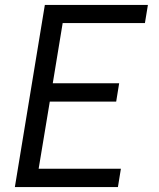

<svg xmlns="http://www.w3.org/2000/svg" viewBox="-20 -755 640 775"><path d="M40 0 161 -735H577L565 -662H233L193 -419H461L449 -345H181L136 -74H468L456 0Z"/></svg>

Font: Iosevka Aile
Style: Italic
Weight: 400
Italic angle: -9°
Designer: Belleve Invis
Foundry: Belleve Invis
Version: Version 28.0.1; ttfautohint (v1.8.4)